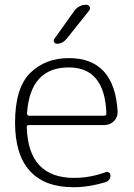

<svg xmlns="http://www.w3.org/2000/svg" viewBox="-20 -773 560 803"><path d="M268 -491Q106 -491 93 -299Q93 -289 102 -289H416Q425 -289 425 -299Q418 -491 268 -491ZM287 10Q167 10 105 -58Q43 -126 43 -260Q43 -405 106 -467.5Q169 -530 268 -530Q459 -530 472 -306Q473 -283 456.5 -266.5Q440 -250 416 -250H100Q92 -250 92 -241Q98 -29 290 -29Q357 -29 422 -53Q429 -56 435.5 -51.5Q442 -47 442 -39Q442 -18 421 -11Q352 10 287 10ZM291 -728Q310 -753 341 -753Q351 -753 355 -744.5Q359 -736 353 -729L258 -610Q241 -590 218 -590Q210 -590 206.5 -596.5Q203 -603 207 -610Z"/></svg>

Font: Rounded Mplus 1c Light
Style: Regular
Weight: 300
Version: Version 1.059.20150529